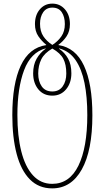

<svg xmlns="http://www.w3.org/2000/svg" viewBox="-20 -790 578 1060"><path d="M268 250Q194 250 145 200.5Q96 151 72 60Q48 -31 48 -154Q48 -328 94.5 -427.5Q141 -527 235 -541V-543Q211 -562 192 -589.5Q173 -617 173 -657Q173 -707 200 -738.5Q227 -770 269 -770Q311 -770 338.5 -738.5Q366 -707 366 -657Q366 -617 347.5 -589.5Q329 -562 303 -543V-541Q397 -527 443.5 -427.5Q490 -328 490 -153Q490 41 431.5 145.5Q373 250 268 250ZM269 -542Q300 -562 319 -589.5Q338 -617 338 -657Q338 -697 321 -722.5Q304 -748 269 -748Q236 -748 218.5 -722.5Q201 -697 201 -659Q201 -617 219.5 -589.5Q238 -562 269 -542ZM268 225Q364 225 413 124.5Q462 24 462 -155Q462 -255 446.5 -332Q431 -409 397 -458.5Q363 -508 306 -523V-521Q338 -499 356 -466.5Q374 -434 374 -385Q374 -332 345 -297Q316 -262 269 -262Q220 -262 191.5 -297Q163 -332 163 -385Q163 -432 182 -465.5Q201 -499 232 -521V-523Q150 -501 113 -402.5Q76 -304 76 -155Q76 -40 97.5 45.5Q119 131 162 178Q205 225 268 225ZM269 -285Q306 -285 326 -313Q346 -341 346 -384Q346 -434 329.5 -465.5Q313 -497 269 -522Q225 -497 208 -462.5Q191 -428 191 -384Q191 -341 210.5 -313Q230 -285 269 -285Z"/></svg>

Font: Noto Serif Georgian ExtraCondensed Thin
Style: Regular
Weight: 100
Width: 2
Designer: Monotype Design Team, Akaki Razmadze
Foundry: Google LLC
Version: Version 2.003; ttfautohint (v1.8.4.7-5d5b)